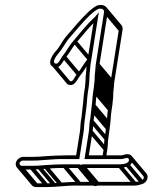

<svg xmlns="http://www.w3.org/2000/svg" viewBox="-20 -664 664 773"><path d="M58.6 -7C59.4 -11.9 65.9 -17.5 70.8 -17.5H111.8C122.6 -17.5 132.2 -17.8 140.5 -18.5L166.8 -20.5C190.5 -22.3 218.2 -24.6 244.5 -23.5H299.2L316.7 -134C319 -148.2 318.9 -167 320.8 -178.4C323 -192.3 324.3 -206.8 326 -218C330.2 -244.7 330.1 -269 334.1 -294L336.9 -312C341.1 -338.4 339.2 -364.5 343.1 -389L343.2 -389.5C343.2 -394 343.7 -398.8 344.5 -404L377.9 -614.7L360.9 -594.2C359.6 -592.7 358.3 -591.7 356.6 -590.7C324.7 -560.3 303.5 -531.7 276.2 -500.4C257.1 -478.8 248.2 -457.6 232.4 -439.3C223.2 -428.5 215.3 -401.9 201.4 -408.8C190.3 -414.4 203.1 -434.9 216.5 -450.7C236.8 -474.5 243.3 -493.6 261.4 -513.5C290.1 -545.4 311.8 -574.3 343.2 -604C359.2 -618.9 371.8 -626.8 378.4 -628.7C390.9 -630.8 400.6 -625.5 398.7 -614L365.5 -404C364.7 -399.3 364.6 -393.3 364.2 -389.5C363.6 -383.9 363.4 -379.3 363 -375.5C362.3 -369 361.6 -364.5 361.3 -358L361 -344C361 -339.2 360.4 -333.7 359.4 -328L359.4 -327.5C359.3 -322.4 358.7 -317.1 357.9 -312L355.1 -294C351.8 -273.2 352.3 -257.3 349.4 -239L349.3 -238.6C348.8 -232.1 348.2 -225.3 347 -218C344.8 -203.9 344.8 -188.1 341.4 -176.4L341.4 -176C339.2 -162.1 339.8 -147.1 337.7 -134L320.2 -23.5L467.7 -23.5C478 -23.5 497.5 -35 499.3 -21.4C501.3 -6.6 476.7 -2.5 464.4 -2.5H312.6C310.5 -1.5 308.1 -0.5 305.6 -0.5C302.4 -0.5 302.2 -1.4 300.7 -2.5H241.6C215.6 -2.5 187.3 -1.1 165.3 0.5L139.1 2.5C129.9 3.2 119.6 3.5 108.4 3.5H67.4C62.6 3.5 57.8 -2.1 58.6 -7ZM370.1 -294 372.9 -312C373.8 -317.7 373.9 -321.8 374.5 -328.5C375 -333.7 376.1 -340.5 376.2 -346L376.4 -360C376.5 -365.4 377.3 -371 378.1 -376L378.1 -376.5C378.2 -381 378.6 -385.5 379.3 -390L379.4 -390.5C379.4 -395 379.8 -399.5 380.5 -404L413.7 -614C417.1 -635.3 398.3 -647.4 377.4 -643.4C364.8 -640.9 350.3 -629.6 333.7 -614C300.7 -582.9 278.8 -553.6 250.7 -522.5C230 -499.5 222.7 -478.2 205.8 -459.5C193.7 -446.9 166.8 -408.3 193 -395.2C220.3 -381.6 231.8 -415.9 243.5 -430.8C261.3 -451.9 270.3 -472.7 286.9 -491.6C311.9 -520.1 330.6 -545 355.9 -570.6L329.5 -404C327.1 -389 327.4 -371.9 325 -357L325 -356.6C324.1 -344.9 324.8 -336.8 323.3 -327L323.2 -326.5C323.1 -321.4 322.6 -316.4 321.9 -312L319.1 -294C315.7 -273 316.1 -256.3 313.2 -238L313.1 -237.6C312.6 -231.1 312.1 -224.6 311 -218C308.9 -204.3 308.9 -188.9 306 -179.6L305.9 -179C303.5 -164.2 303.7 -146.6 301.7 -134L286.6 -38.5H247.2C219.9 -38.5 191.5 -37.1 168.1 -35.5L141.7 -33.5C133.8 -32.9 124.7 -32.5 114.1 -32.5H73.1C59.6 -32.5 45.8 -20.6 43.6 -7C41.5 6.6 51.5 18.5 65.1 18.5H106.1C117.6 18.5 128.1 18.2 137.8 17.5L164.1 15.5C186.4 13.8 213.6 11.4 238.9 12.5H294.1C295.5 13.2 299.9 14.5 303.2 14.5C306.9 14.5 308.1 14.4 313.7 12.5H462C473 12.5 486.1 8.7 492.7 6.4C518.3 -2 520.7 -32.5 504.1 -40.8C490.4 -47.6 475.1 -38.5 470.1 -38.5H337.6L352.7 -134C355.1 -149 354.3 -163 356.3 -175.6C358.5 -189.3 360.1 -205.8 362 -218C366.1 -243.6 366.1 -268.7 370.1 -294ZM60.1 16.3 119.6 87 131.9 76.4 72.4 5.7ZM101.1 16.3 160.6 87 172.9 76.4 113.4 5.7ZM132.3 15.3 191.8 86 204.1 75.4 144.6 4.7ZM158.6 13.3 218.1 84 230.4 73.4 170.9 2.7ZM234.1 10.3 293.6 81 305.9 70.4 246.4 -0.3ZM307.1 10.3 366.6 81 378.9 70.4 319.3 -0.3ZM457.1 10.3 516.6 81 528.9 70.4 469.3 -0.3ZM486 4.3 545.5 75 557.8 64.4 498.3 -6.3ZM339.1 -128.7 398.6 -58 410.9 -68.6 351.4 -139.3ZM342.7 -170.7 402.2 -100 414.5 -110.6 355 -181.3ZM348.4 -212.7 407.9 -142 420.2 -152.6 360.7 -223.3ZM350.7 -233.7 410.2 -163 422.5 -173.6 363 -244.3ZM356.4 -288.7 415.9 -218 428.2 -228.6 368.7 -299.3ZM359.3 -306.7 418.8 -236 431.1 -246.6 371.6 -317.3ZM360.8 -322.7 420.3 -252 432.6 -262.6 373.1 -333.3ZM362.5 -339.7 422 -269 434.3 -279.6 374.8 -350.3ZM362.7 -353.7 422.2 -283 434.5 -293.6 375 -364.3ZM364.4 -370.7 423.9 -300 436.2 -310.6 376.7 -381.3ZM365.6 -384.7 425.1 -314 437.4 -324.6 377.9 -395.3ZM366.9 -398.7 426.4 -328 438.6 -338.6 379.1 -409.3ZM400.1 -608.7 459.6 -538 471.9 -548.6 412.4 -619.3ZM231.7 -429.7 291.3 -359 303.6 -369.6 244 -440.3ZM275.4 -490.7 334.3 -420.7 346.6 -431.3 287.7 -501.3ZM354.5 -579.7 358.7 -574.7 371 -585.3 366.8 -590.3ZM334.8 -428.6C316.3 -407.4 307.4 -386.6 291.9 -368.6C277.5 -351.7 274.8 -332.7 262 -337.6L203.3 -407.3L191 -396.7L251.3 -325C279.7 -310.8 290.5 -344.3 303 -360.1C320.4 -380.8 329.5 -401.4 345.6 -420ZM417.4 -241.3 414.6 -223.3C411.3 -202.5 411.8 -186.6 408.9 -168.3L408.8 -167.9C408.6 -161.5 407.7 -154.5 406.5 -147.3C404.3 -133.1 403.9 -117.6 401 -105.7L400.9 -105.3C398.7 -91.4 399.3 -76.3 397.2 -63.3L392.1 -31H407.1L412.2 -63.3C414.6 -78.3 413.8 -92.3 415.8 -104.9C418 -118.6 419.6 -135 421.5 -147.3C425.6 -172.9 425.6 -198 429.6 -223.3L432.4 -241.3C433.3 -247 433.5 -251.1 434 -257.8C434.5 -263 435.6 -269.7 435.7 -275.3L436 -289.2C436.1 -294.7 436.8 -300.3 437.6 -305.3L437.6 -305.8C437.7 -310.2 438.1 -314.8 438.8 -319.3L438.9 -319.8C438.9 -324.2 439.3 -328.8 440 -333.3L473.3 -543.3C474.6 -551.5 472.5 -558.8 468.2 -563.9L408.6 -634.6L396.4 -624L455.9 -553.3C457.9 -550.8 458.9 -547.7 458.3 -543.3L425 -333.3C424.3 -328.6 424.1 -322.6 423.7 -318.8C423.2 -313.2 422.9 -308.6 422.5 -304.8C421.8 -298.3 421.1 -293.8 420.8 -287.3L420.6 -273.3C420.5 -268.5 419.9 -263 419 -257.3L418.9 -256.8C418.8 -251.7 418.2 -246.4 417.4 -241.3ZM367.9 69.9 310.5 1.7 298.2 12.3 359.6 85.2H362.7C366.3 85.2 367.6 85.1 373.2 83.2H521.5C532.5 83.2 545.5 79.3 552.2 77.1C573.6 70 579.7 46.7 569.4 34.4L509.9 -36.3L497.6 -25.7L557.1 45C558 46.1 558.6 47.6 558.8 49.3C560.8 64.1 536.2 68.2 523.9 68.2H372.1C370.9 68.8 369.2 69.5 367.9 69.9ZM291.1 10.3 339.8 68.2 301.1 68.2C275.1 68.2 246.8 69.6 224.8 71.2L198.6 73.2C189.4 73.9 179.1 74.2 168 74.2L127 74.2C124.7 74.2 122.2 73 120.3 70.9L60.8 0.1L48.5 10.8L108 81.5C111.8 86 117.6 89.2 124.6 89.2L165.6 89.2C177.1 89.2 187.6 88.9 197.3 88.2L223.6 86.2C245.9 84.5 273.2 82.1 298.4 83.2L373.6 83.2L303.4 -0.3Z"/></svg>

Font: CiSf OpenHand
Style: GlsObl
Weight: 400
Foundry: Cannot Into Space Fonts
Version: Version 0.7892